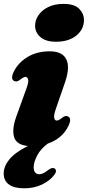

<svg xmlns="http://www.w3.org/2000/svg" viewBox="-24 -756 463 1012"><path d="M271 -536Q217 -536 189 -560.5Q161 -585 161 -620.5Q161 -650 179 -676.2Q197 -702.5 230.5 -719Q264 -735.5 311 -735.5Q367.5 -735.5 393 -710Q418.5 -684.5 418.5 -650Q418.5 -601 378.2 -568.5Q338 -536 271 -536ZM270 -181Q258.5 -147 261.8 -133.8Q265 -120.5 275 -120.5Q284.5 -120.5 300 -132.5Q312 -142.5 319.8 -144.2Q327.5 -146 335 -142Q356.5 -131 335 -89Q302 -24.5 227.5 1Q190 29 171.8 64Q153.5 99 153.5 125.5Q153.5 145 162 153.8Q170.5 162.5 182 162.5Q203.5 162.5 229.5 140.5Q239 134 246 131Q253 128 261 130.5Q268.5 133 270.8 142.8Q273 152.5 260 168.5Q238 197 196.8 216.8Q155.5 236.5 104 236.5Q49.5 236.5 22.5 216Q-4.5 195.5 -4.5 159Q-4.5 121 25 84.5Q54.5 48 122.5 13.5Q61.5 7 50 -34.5Q38.5 -76 61.5 -140.5L115.5 -290Q128 -324 124.2 -337.2Q120.5 -350.5 110.5 -350.5Q101 -350.5 85.5 -338.5Q73.5 -329 65.8 -327.2Q58 -325.5 50.5 -329Q29 -340 50.5 -382Q74.5 -428 123.2 -456.8Q172 -485.5 238 -485.5Q305 -485.5 325.5 -443.2Q346 -401 319 -323Z"/></svg>

Font: Fraunces 9pt S000 Black
Style: Italic
Weight: 900
Italic angle: -16°
Version: Version 1.000; ttfautohint (v1.8.3)